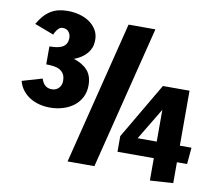

<svg xmlns="http://www.w3.org/2000/svg" viewBox="-84 -866 1136 991"><g transform="rotate(10 483.5 -370.5)"><path d="M514.2 -750H654.8L467.3 0H326.7ZM39.1 -669.9Q53.7 -695.3 69.8 -713.4Q85.9 -731.4 104.5 -742.9Q123 -754.4 145 -759.8Q167 -765.1 193.8 -765.1Q225.1 -765.1 254.6 -757.3Q284.2 -749.5 307.1 -733.9Q330.1 -718.3 344.2 -695.3Q358.4 -672.4 358.4 -642.1Q358.4 -631.3 356 -616.7Q353.5 -602.1 344.2 -586.2Q335 -570.3 316.7 -554.7Q298.3 -539.1 267.1 -526.9Q314 -512.2 339.6 -483.4Q365.2 -454.6 365.2 -405.3Q365.2 -369.6 350.8 -342Q336.4 -314.5 312.3 -295.9Q288.1 -277.3 255.9 -267.6Q223.6 -257.8 188 -257.8Q159.2 -257.8 132.3 -264.6Q105.5 -271.5 83.3 -285.2Q61 -298.8 44.7 -319.6Q28.3 -340.3 21 -368.2L126 -398.9Q128.9 -389.6 133.3 -381.3Q137.7 -373 144 -366.7Q150.4 -360.4 159.4 -356.4Q168.5 -352.5 181.6 -352.5Q193.4 -352.5 202.6 -356.7Q211.9 -360.8 218.5 -368.2Q225.1 -375.5 228.5 -384.8Q231.9 -394 231.9 -404.3Q231.9 -426.8 223.9 -440.4Q215.8 -454.1 202.1 -461.7Q188.5 -469.2 170.2 -471.7Q151.9 -474.1 131.3 -474.1V-568.4Q150.4 -568.4 167.5 -570.8Q184.6 -573.2 197.5 -579.8Q210.4 -586.4 217.8 -598.4Q225.1 -610.4 225.1 -629.4Q225.1 -647 214.6 -660.6Q204.1 -674.3 183.1 -674.3Q171.9 -674.3 164.1 -667.7Q156.2 -661.1 150.9 -652.8Q144.5 -643.6 140.1 -631.8ZM762.2 -93.8H571.8V-175.8L743.7 -468.8H883.3V-180.7H944.3L936.5 -93.8H883.3V15.6L762.2 23.4ZM762.2 -180.7V-347.2L662.1 -180.7Z"/></g></svg>

Font: Francois One
Style: Regular
Weight: 400
Designer: Vernon Adams
Foundry: vernon adams
Version: Version 1.000